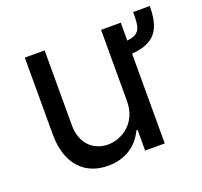

<svg xmlns="http://www.w3.org/2000/svg" viewBox="-105 -689 858 815"><g transform="rotate(-20 324.5 -281.5)"><path d="M648.8 -570H573.9C573.9 -503.9 572.1 -471.2 509.2 -464.8V-545.5H420.1V-223.7C420.1 -123.9 344.1 -77.8 282.3 -77.8C213.8 -77.8 165.1 -127.8 165.1 -206.3V-545.5H75.6V-198.9C75.6 -60.7 149.5 7.1 252.5 7.1C334.9 7.1 389.2 -36.9 414.8 -93H420.5V0H509.2V-405.5C617.5 -413.4 648.8 -468.8 648.8 -570Z"/></g></svg>

Font: Margiela Sans Text
Style: Regular
Weight: 400
Designer: Stefan Endress, Andreas Faust
Version: Version 1.100;FEAKit 1.0